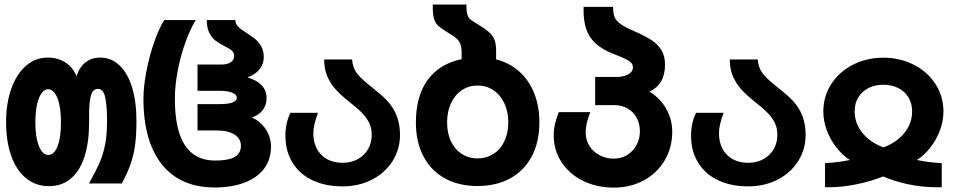

<svg xmlns="http://www.w3.org/2000/svg" viewBox="-20 -814 4240 852"><path d="M7 -272.5Q7 -355 30 -420Q53 -485 95 -521.8Q137 -558.5 192 -558.5Q236 -558.5 269.8 -537Q303.5 -515.5 319.5 -476.5Q334 -518.5 361 -538.5Q388 -558.5 424 -558.5Q474 -558.5 510.5 -523.8Q547 -489 566.2 -425.5Q585.5 -362 585.5 -277.5Q585.5 -220 580.2 -176.2Q575 -132.5 560.8 -90Q546.5 -47.5 520.5 0H375Q406.5 -56.5 422.8 -94.5Q439 -132.5 447 -175.2Q455 -218 455 -277.5Q455 -342.5 447 -381Q439 -419.5 414.5 -419.5Q391.5 -419.5 383.5 -390.2Q375.5 -361 375.5 -311V-272.5Q375.5 -184.5 355.5 -120.8Q335.5 -57 295.5 -22.5Q255.5 12 197 12Q139 12 96 -22.8Q53 -57.5 30 -121.8Q7 -186 7 -272.5ZM250.5 -271.5Q250.5 -317 243.2 -350.2Q236 -383.5 223 -400.8Q210 -418 193.5 -418Q177.5 -418 164.5 -400.5Q151.5 -383 144.2 -350Q137 -317 137 -271.5Q137 -226.5 144.2 -193.8Q151.5 -161 164.5 -143.8Q177.5 -126.5 194 -126.5Q220 -126.5 235.2 -164.5Q250.5 -202.5 250.5 -271.5Z M616.5 -375.5Q616.5 -430 629.8 -498.2Q643 -566.5 664.5 -628Q686 -689.5 709 -725H848.5Q824 -685 802.8 -626Q781.5 -567 768.8 -501Q756 -435 756 -375.5Q756 -237 800.8 -169.2Q845.5 -101.5 935 -101.5Q992.5 -101.5 1020.8 -117.2Q1049 -133 1049 -167.5Q1049 -198.5 1020.8 -216.8Q992.5 -235 943 -235H856.5V-352H956.5Q993 -352 1012 -359.5Q1031 -367 1031 -380Q1031 -394 1011 -402.5Q991 -411 956.5 -411H856.5V-527.5H960.5Q988.5 -527.5 1003.8 -537.5Q1019 -547.5 1019 -566Q1019 -580.5 1008.8 -589.5Q998.5 -598.5 976.5 -609Q952.5 -621.5 936.5 -633.5Q920.5 -645.5 909 -668Q897.5 -690.5 897.5 -725H1024.5Q1024.5 -708 1036.5 -696Q1048.5 -684 1074.5 -667.5Q1098.5 -652 1113.8 -639.5Q1129 -627 1139.8 -607.2Q1150.5 -587.5 1150.5 -560Q1150.5 -530.5 1131.8 -506.8Q1113 -483 1078 -470.5Q1119 -459 1141 -435.5Q1163 -412 1163 -379.5Q1163 -348 1145.8 -325.5Q1128.5 -303 1097.5 -292.5Q1135 -276.5 1158.8 -241.5Q1182.5 -206.5 1182.5 -162.5Q1182.5 -107 1152.2 -66.2Q1122 -25.5 1065.5 -3.8Q1009 18 932 18Q831.5 18 761 -27.5Q690.5 -73 653.5 -161.2Q616.5 -249.5 616.5 -375.5Z M1246.5 -212.5Q1246.5 -239.5 1252.2 -266Q1258 -292.5 1269 -313.5H1391Q1380 -283 1375.2 -262.2Q1370.5 -241.5 1370.5 -222.5Q1370.5 -182.5 1386.5 -153Q1402.5 -123.5 1431.8 -107.5Q1461 -91.5 1500 -91.5Q1537 -91.5 1566.5 -107.2Q1596 -123 1612.8 -151.2Q1629.5 -179.5 1629.5 -215.5Q1629.5 -245 1618.5 -268.2Q1607.5 -291.5 1586.2 -313.2Q1565 -335 1527.5 -364Q1492.5 -392 1469.5 -417.2Q1446.5 -442.5 1432.5 -475.2Q1418.5 -508 1418.5 -550H1542.5Q1545 -517.5 1559.5 -495Q1574 -472.5 1612 -441.5L1630 -427Q1659 -403.5 1671.5 -392.8Q1684 -382 1698.5 -366.5Q1755 -306 1755 -216Q1755 -151 1721.8 -98.8Q1688.5 -46.5 1630.5 -16.8Q1572.5 13 1500 13Q1423 13 1365.8 -14.5Q1308.5 -42 1277.5 -93Q1246.5 -144 1246.5 -212.5Z M1825.5 -271Q1825.5 -387.5 1877.8 -459.2Q1930 -531 2028.5 -551.5V-578.5Q2028.5 -609.5 2019.5 -626.2Q2010.5 -643 1985.5 -658Q1943 -684 1927.8 -696.8Q1912.5 -709.5 1906 -730.2Q1899.5 -751 1900.5 -794H2049.5Q2049.5 -765 2053.8 -750.5Q2058 -736 2064.8 -730Q2071.5 -724 2090 -712.5Q2129 -689.5 2148 -673Q2167 -656.5 2174.2 -637.8Q2181.5 -619 2181.5 -589V-550.5Q2240.5 -535.5 2283.8 -497Q2327 -458.5 2350.2 -400.8Q2373.5 -343 2373.5 -271Q2373.5 -184 2339.8 -120.2Q2306 -56.5 2244 -22.5Q2182 11.5 2099 11.5Q2016 11.5 1954.2 -22.5Q1892.5 -56.5 1859 -120.2Q1825.5 -184 1825.5 -271ZM2235.5 -271Q2235.5 -319 2217.8 -356.2Q2200 -393.5 2169 -414Q2138 -434.5 2099 -434.5Q2060.5 -434.5 2029.8 -414Q1999 -393.5 1981.5 -356.2Q1964 -319 1964 -271Q1964 -222.5 1981.5 -186.2Q1999 -150 2029.8 -130.5Q2060.5 -111 2099 -111Q2138 -111 2169 -130.5Q2200 -150 2217.8 -186.5Q2235.5 -223 2235.5 -271Z M2437 -214Q2437 -238 2441.8 -260.2Q2446.5 -282.5 2459.5 -316.5H2599.5Q2588.5 -289 2583.8 -267.8Q2579 -246.5 2579 -226Q2579 -192 2596.2 -165.5Q2613.5 -139 2642.2 -124.5Q2671 -110 2703.5 -110Q2736.5 -110 2763 -126.2Q2789.5 -142.5 2804.5 -170.2Q2819.5 -198 2819.5 -231.5Q2819.5 -265.5 2804.8 -292Q2790 -318.5 2764.5 -333Q2739 -347.5 2707.5 -347.5H2621V-472.5H2714.5Q2747 -472.5 2767.8 -484Q2788.5 -495.5 2788.5 -515.5Q2788.5 -528 2779.5 -536.8Q2770.5 -545.5 2754 -553.2Q2737.5 -561 2702 -575Q2653 -594 2624 -620.5Q2595 -647 2582.2 -683Q2569.5 -719 2569.5 -768.5L2570 -783.5H2700.5Q2701 -756.5 2706 -741Q2711 -725.5 2730.2 -710.2Q2749.5 -695 2791.5 -677Q2840.5 -655.5 2869.5 -637Q2898.5 -618.5 2914.8 -592.2Q2931 -566 2931 -527.5Q2931 -483 2913.8 -453.2Q2896.5 -423.5 2862 -407.5Q2909.5 -378.5 2936.2 -331.5Q2963 -284.5 2963 -229.5Q2963 -159 2929.5 -102.2Q2896 -45.5 2836.8 -13.5Q2777.5 18.5 2703.5 18.5Q2628 18.5 2567.2 -11.5Q2506.5 -41.5 2471.8 -94.5Q2437 -147.5 2437 -214Z M3046.5 -212.5Q3046.5 -239.5 3052.2 -266Q3058 -292.5 3069 -313.5H3191Q3180 -283 3175.2 -262.2Q3170.5 -241.5 3170.5 -222.5Q3170.5 -182.5 3186.5 -153Q3202.5 -123.5 3231.8 -107.5Q3261 -91.5 3300 -91.5Q3337 -91.5 3366.5 -107.2Q3396 -123 3412.8 -151.2Q3429.5 -179.5 3429.5 -215.5Q3429.5 -245 3418.5 -268.2Q3407.5 -291.5 3386.2 -313.2Q3365 -335 3327.5 -364Q3292.5 -392 3269.5 -417.2Q3246.5 -442.5 3232.5 -475.2Q3218.5 -508 3218.5 -550H3342.5Q3345 -517.5 3359.5 -495Q3374 -472.5 3412 -441.5L3430 -427Q3459 -403.5 3471.5 -392.8Q3484 -382 3498.5 -366.5Q3555 -306 3555 -216Q3555 -151 3521.8 -98.8Q3488.5 -46.5 3430.5 -16.8Q3372.5 13 3300 13Q3223 13 3165.8 -14.5Q3108.5 -42 3077.5 -93Q3046.5 -144 3046.5 -212.5Z M3751 -104Q3717.5 -126 3690.8 -160.5Q3664 -195 3648.8 -236.2Q3633.5 -277.5 3633.5 -318.5Q3633.5 -387 3669 -441.5Q3704.5 -496 3765.5 -527Q3826.5 -558 3900 -558Q3973.5 -558 4034.5 -527Q4095.5 -496 4131 -441.5Q4166.5 -387 4166.5 -318.5Q4166.5 -277.5 4151.2 -236.2Q4136 -195 4109.2 -160.5Q4082.5 -126 4049 -104Q4101 -93 4159 -90V16.5L4138.5 17Q4071 17 4009 3.5Q3947 -10 3899 -31Q3849 -10.5 3783.5 3.2Q3718 17 3657 17L3641 16.5V-90Q3699 -93 3751 -104ZM3900.5 -160Q3959.5 -182 3993.5 -224.5Q4027.5 -267 4027.5 -319.5Q4027.5 -355.5 4010.8 -382.5Q3994 -409.5 3965 -423.8Q3936 -438 3900 -438Q3864 -438 3835 -423.8Q3806 -409.5 3789.2 -382.8Q3772.5 -356 3772.5 -319.5Q3772.5 -267 3806.8 -224.5Q3841 -182 3900.5 -160Z"/></svg>

Font: JuliaMono ExtraBold
Style: Regular
Weight: 800
Monospace: yes
Designer: cormullion
Foundry: corm
Version: Version 0.055; ttfautohint (v1.8.4)